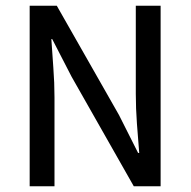

<svg xmlns="http://www.w3.org/2000/svg" viewBox="-20 -653 668 673"><path d="M84 0V-633H179L397 -250L464 -117H468Q464 -165 460 -219Q456 -273 456 -324V-633H543V0H449L231 -384L163 -516H160Q163 -467 167 -415Q171 -363 171 -312V0Z"/></svg>

Font: Narnoor
Style: Regular
Weight: 400
Designer: S. Sridhar Murthy
Foundry: SIL International
Version: Version 3.000